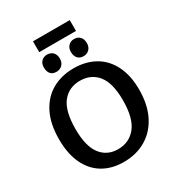

<svg xmlns="http://www.w3.org/2000/svg" viewBox="-233 -1153 1203 1307"><g transform="rotate(-30 368.0 -499.5)"><path d="M48 -343Q48 -463 89.5 -546Q131 -629 205 -671Q279 -713 375 -713Q469 -713 540 -673Q611 -633 650.5 -554.5Q690 -476 690 -364Q690 -248 648 -163.5Q606 -79 530 -34Q454 11 355 11Q262 11 193 -29.5Q124 -70 86 -149.5Q48 -229 48 -343ZM558 -358Q558 -492 507.5 -555Q457 -618 369 -618Q282 -618 231 -553.5Q180 -489 180 -347Q180 -213 229 -148.5Q278 -84 364 -84Q452 -84 505 -150Q558 -216 558 -358ZM203 -819Q203 -849 220.5 -866.5Q238 -884 264 -884Q294 -884 311 -866Q328 -848 328 -817Q328 -786 309.5 -768Q291 -750 264 -750Q234 -750 218.5 -768Q203 -786 203 -819ZM415 -817Q415 -848 432.5 -866Q450 -884 477 -884Q506 -884 523 -866Q540 -848 540 -817Q540 -786 522 -768Q504 -750 477 -750Q448 -750 432 -767.5Q416 -785 415 -817ZM228 -1010H517V-925H228Z"/></g></svg>

Font: Bitter Pro SemiBold
Style: Regular
Weight: 600
Designer: Sol Matas, and Bitter project Authors
Foundry: Sol Matas
Version: Version 1.010